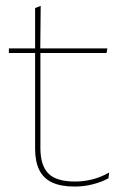

<svg xmlns="http://www.w3.org/2000/svg" viewBox="-20 -642 436 670"><path d="M241 9Q192.5 9 162 -5.2Q131.5 -19.5 117 -49Q102.5 -78.5 102.5 -123V-462.5H121V-124.5Q121 -65.5 148.5 -37Q176 -8.5 241.5 -8.5Q272.5 -8.5 302.8 -16.2Q333 -24 361 -40L358.5 -20Q335.5 -7 304.2 1Q273 9 241 9ZM11 -457V-473H354.5L352 -457ZM102.5 -468V-614L122 -621.5L120.5 -468Z"/></svg>

Font: Anek Gurmukhi Medium Thin
Style: Regular
Weight: 250
Version: Version 1.003